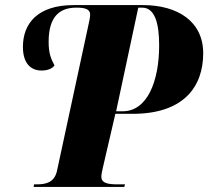

<svg xmlns="http://www.w3.org/2000/svg" viewBox="-20 -734 818 754"><path d="M112 0H468L471 -10H442C406 -10 378 -14 378 -40C378 -48 381 -64 385 -80L433 -287H501C701 -287 778 -393 778 -525C778 -649 679 -714 541 -714H269C128 -714 70 -642 70 -550C70 -484 102 -457 143 -457C164 -457 184 -463 194 -477C180 -504 171 -524 171 -570C171 -671 216 -704 280 -704C312 -704 334 -699 334 -677C334 -666 330 -647 326 -630L204 -64C194 -17 160 -10 124 -10H114ZM462 -297H436L523 -704H538C588 -704 605 -643 605 -556C605 -414 558 -297 462 -297Z"/></svg>

Font: Noto Serif Display Condensed Black
Style: Italic
Weight: 900
Width: 3
Italic angle: -12°
Designer: Monotype Design Team
Foundry: Monotype Imaging Inc.
Version: Version 2.009